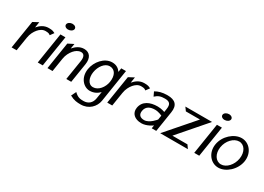

<svg xmlns="http://www.w3.org/2000/svg" viewBox="-14 -1442 3334 2429"><g transform="rotate(30 1653.0 -227.5)"><path d="M29 0H102L134 -201C143 -260 168 -306 196 -339C221 -368 255 -394 298 -394C343 -394 353 -387 369 -374L408 -427C382 -439 373 -448 315 -448C245 -448 197 -410 160 -367L173 -451L94 -409Z M480 -598C476 -572 500 -552 534 -552C568 -552 600 -572 604 -598C608 -624 583 -644 549 -644C515 -644 484 -624 480 -598ZM411 0H484L555 -451H482Z M553 0H627L658 -196C667 -255 693 -301 721 -334C746 -363 781 -389 822 -389C869 -389 883 -347 874 -289L828 0H900L945 -284C960 -379 920 -443 836 -443C770 -443 721 -405 684 -362L696 -435L615 -394Z M1002 -245C980 -108 1069 -18 1157 -18C1219 -18 1264 -45 1299 -80L1283 20C1272 92 1223 133 1155 133C1110 133 1071 131 1020 80L985 151C1048 186 1093 189 1146 189C1264 189 1342 105 1357 13L1432 -464H1363L1354 -407C1330 -443 1292 -473 1229 -473C1115 -473 1020 -359 1002 -245ZM1080 -244C1094 -334 1154 -415 1225 -415C1305 -415 1341 -342 1325 -244C1312 -162 1250 -78 1171 -78C1096 -78 1067 -162 1080 -244Z M1426 0H1499L1531 -201C1540 -260 1565 -306 1593 -339C1618 -368 1652 -394 1695 -394C1740 -394 1750 -387 1766 -374L1805 -427C1779 -439 1770 -448 1712 -448C1642 -448 1594 -410 1557 -367L1570 -451L1491 -409Z M1782 -129C1769 -44 1831 11 1928 11C2009 11 2083 -46 2083 -46L2076 0H2142L2189 -299C2207 -410 2155 -462 2042 -462C1962 -462 1912 -445 1867 -419L1896 -358C1938 -398 1975 -409 2034 -409C2103 -409 2129 -381 2117 -305L2110 -258C2110 -258 2061 -277 2004 -277C1895 -277 1799 -236 1782 -129ZM1859 -129C1871 -204 1932 -225 1996 -225C2050 -225 2101 -199 2101 -199L2091 -137C2091 -137 2017 -41 1939 -41C1884 -41 1849 -68 1859 -129Z M2200 0H2604L2569 -50H2349L2697 -451H2307L2343 -401H2549Z M2766 -598C2762 -572 2786 -552 2820 -552C2854 -552 2886 -572 2890 -598C2894 -624 2869 -644 2835 -644C2801 -644 2770 -624 2766 -598ZM2697 0H2770L2841 -451H2768Z M2875 -226C2854 -95 2941 11 3052 11C3163 11 3282 -95 3303 -226C3324 -357 3238 -462 3127 -462C3016 -462 2896 -357 2875 -226ZM2947 -226C2963 -328 3041 -409 3119 -409C3197 -409 3247 -328 3231 -226C3215 -124 3139 -42 3061 -42C2983 -42 2931 -124 2947 -226Z"/></g></svg>

Font: Charger Sport
Style: DfNrwObl
Weight: 400
Designer: Jasper
Foundry: Cannot Into Space Fonts
Version: Version 1.1